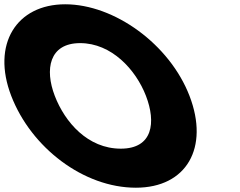

<svg xmlns="http://www.w3.org/2000/svg" viewBox="-155 -860 1119 895"><path d="M-102.6 -413C-9.8 -172 234.3 15 478.3 15C715.3 15 821.2 -172 728.4 -413C635.5 -654 377.9 -840 148.9 -840C-78.1 -840 -195.5 -654 -102.6 -413ZM100.4 -413C53 -536 73.6 -659 218.6 -659C364.6 -659 478 -536 525.4 -413C572.8 -290 558.2 -167 408.2 -167C254.2 -167 147.8 -290 100.4 -413Z"/></svg>

Font: Hussar
Style: BdOpOblFour
Weight: 700
Foundry: Cannot Into Space Fonts
Version: Version 2.00